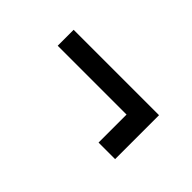

<svg xmlns="http://www.w3.org/2000/svg" viewBox="-11 -584 649 649"><g transform="rotate(45 314.0 -259.0)"><path d="M430.7 -287.6H101.6V-363.8H509.8V-153.8H430.7Z"/></g></svg>

Font: Intratopia Thin
Style: Regular
Weight: 100
Designer: Rasmus Andersson
Foundry: rsms
Version: Version 3.000;Glyphs 3.2.3 (3260)